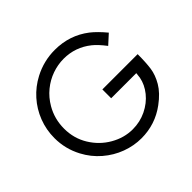

<svg xmlns="http://www.w3.org/2000/svg" viewBox="-164 -868 1069 1069"><g transform="rotate(-45 371.0 -333.0)"><path d="M64.5 -456.1Q87.4 -515.1 128.9 -561.5Q170.4 -607.9 226.1 -637.2Q303.2 -677.7 390.1 -677.7Q505.9 -677.7 594.2 -609.9Q629.9 -582 670.9 -532.7L616.2 -482.9Q581.1 -528.8 553.2 -550.8Q481.9 -607.9 390.1 -607.9Q344.7 -607.9 300 -592.3Q255.4 -576.7 217.3 -545.7Q179.2 -514.6 153.8 -470.7Q116.7 -407.2 116.7 -330.6Q116.7 -253.9 155 -191.4Q193.4 -128.9 255.4 -93.3Q317.4 -57.6 384.8 -57.6Q442.4 -57.6 492.2 -81.8Q542 -106 574.5 -146.2Q606.9 -186.5 615.7 -232.4Q618.2 -247.1 619.6 -265.1H421.9V-334.5H699.7Q699.7 -268.6 693.6 -225.6Q687.5 -182.6 661.4 -137.9Q635.3 -93.3 579.6 -52.2Q492.7 12.2 383.8 12.2Q324.2 12.2 266.4 -9.3Q208.5 -30.8 160.2 -72.3Q111.8 -113.8 81.1 -171.9Q41.5 -246.6 41.5 -331.5Q41.5 -396.5 64.5 -456.1Z"/></g></svg>

Font: NMS Futura Pro Book
Style: Regular
Weight: 400
Designer: Blend3rman
Version: Version 0.1